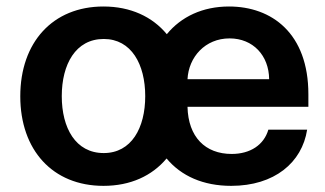

<svg xmlns="http://www.w3.org/2000/svg" viewBox="-20 -573 1021 603"><path d="M305 10.7C389.6 10.7 457.4 -20.6 503.2 -75.3C549 -20.2 618.3 10.7 706 10.7C842 10.7 928.6 -62.5 944.6 -165.8H822.8C808.9 -117.9 766 -89.5 707.7 -89.5C624.6 -89.5 571 -142.8 568.9 -237.6H948.5V-277C948.5 -468.4 833.5 -552.6 699.2 -552.6C616.5 -552.6 549 -520.6 503.9 -465.6C458.5 -520.6 389.9 -552.6 305 -552.6C145.2 -552.6 43.7 -439.6 43.7 -270.6C43.7 -101.9 145.2 10.7 305 10.7ZM174 -271C174 -370.7 217.3 -450.6 305.8 -450.6C392.8 -450.6 436.1 -370.7 436.1 -271C436.1 -171.2 392.8 -92.3 305.8 -92.3C217.3 -92.3 174 -171.2 174 -271ZM568.9 -324.2C572.4 -393.8 624.3 -452.4 701 -452.4C774.9 -452.4 824.6 -398.4 825.3 -324.2Z"/></svg>

Font: Margiela Sans Semi Bold
Style: Regular
Weight: 600
Designer: Stefan Endress, Andreas Faust
Version: Version 1.100;FEAKit 1.0